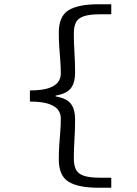

<svg xmlns="http://www.w3.org/2000/svg" viewBox="-20 -728 640 900"><path d="M440.7 152Q346.9 152 301.2 123.8Q255.6 95.6 255.6 18.6Q255.6 -17.6 257.8 -48.8Q260 -79.9 262.5 -110.3Q265 -140.8 265 -174.3Q265 -193.9 253.3 -211.4Q241.6 -229 210.4 -240.3Q179.2 -251.6 120.2 -252V-304Q179.2 -304.4 210.4 -315.7Q241.6 -327 253.3 -344.9Q265 -362.8 265 -381.7Q265 -413.3 262.5 -444.7Q260 -476.1 257.8 -508.2Q255.6 -540.3 255.6 -574.6Q255.6 -652 301.2 -680Q346.9 -708 440.7 -708H501.6V-661H450Q399.4 -661 372.5 -651.7Q345.5 -642.5 335.8 -622.7Q326.1 -602.9 326.1 -569.9Q326.1 -526.8 329 -481.3Q332 -435.8 332 -388.6Q332 -340.6 312.5 -314.8Q293.1 -289 241.2 -280V-276Q293.1 -267 312.5 -241.2Q332 -215.4 332 -167.4Q332 -116.8 329 -74.2Q326.1 -31.7 326.1 13.9Q326.1 46.2 335.8 66.4Q345.5 86.5 372.5 95.7Q399.4 105 450 105H501.6V152Z"/></svg>

Font: Source Code Pro ExtraLight
Style: Regular
Weight: 200
Monospace: yes
Designer: Paul D. Hunt, Teo Tuominen
Foundry: Adobe
Version: Version 1.026;hotconv 1.1.0;makeotfexe 2.6.0